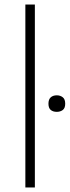

<svg xmlns="http://www.w3.org/2000/svg" viewBox="-20 -828 308 848"><path d="M92 -808H134V0H92ZM231 -334Q214 -334 204 -342.5Q194 -351 194 -370Q194 -389 204 -398Q214 -407 231 -407Q246 -407 257 -398.5Q268 -390 268 -370Q268 -350 257 -342Q246 -334 231 -334Z"/></svg>

Font: Encode Sans Wide
Style: Thin
Weight: 100
Designer: Pablo Impallari, Andres Torresi
Foundry: Pablo Impallari, Andres Torresi
Version: Version 1.000; ttfautohint (v1.00) -l 8 -r 50 -G 200 -x 14 -